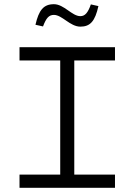

<svg xmlns="http://www.w3.org/2000/svg" viewBox="-20 -895 640 915"><path d="M528 -670H73V-607H267V-63H73V0H528V-63H334V-607H528ZM149 -777 185 -769C200 -809 213 -824 237 -824C276 -824 314 -768 363 -768C410 -768 433 -794 449 -866L413 -874C399 -834 385 -818 363 -818C323 -818 285 -875 237 -875C187 -875 165 -846 149 -777Z"/></svg>

Font: LT Wave Mono Light
Style: Regular
Weight: 300
Designer: Daniel Lyons
Version: Version 2.5 (Glyphs App)